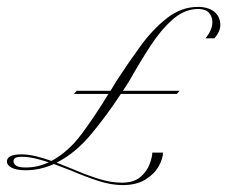

<svg xmlns="http://www.w3.org/2000/svg" viewBox="-72 -489 658 556"><path d="M142 -217 150 -226H248Q252 -233 256.5 -240Q261 -247 265 -254Q298 -305 334 -354.5Q370 -404 411.5 -436.5Q453 -469 501 -469Q531 -469 548.5 -455Q566 -441 566 -416Q566 -398 549 -378H523Q543 -402 543 -425Q543 -441 533 -452Q523 -463 502 -463Q463 -463 429 -433.5Q395 -404 364 -356.5Q333 -309 302 -254Q298 -247 293 -240Q288 -233 284 -226H448L440 -217H278Q238 -156 192.5 -101Q147 -46 92 -18Q103 -14 114.5 -9Q126 -4 137 0Q174 16 211 28Q248 40 281 40Q315 40 334 24Q353 8 361 -13Q369 -34 369 -47H400Q400 -30 387.5 -7.5Q375 15 349 31Q323 47 283 47Q249 47 210 34Q171 21 134 5Q122 0 109 -4.5Q96 -9 84 -14Q44 4 3 4Q-25 4 -38.5 -3.5Q-52 -11 -52 -21Q-52 -42 -10 -42Q10 -42 32.5 -36.5Q55 -31 77 -23Q126 -49 165.5 -102.5Q205 -156 242 -217ZM-33 -22Q-33 -15 -25.5 -9.5Q-18 -4 3 -4Q37 -4 69 -19Q48 -26 28.5 -30.5Q9 -35 -8 -35Q-24 -35 -28.5 -31Q-33 -27 -33 -22Z"/></svg>

Font: Ballet 16pt
Style: Regular
Weight: 400
Designer: Maximiliano R. Sproviero
Foundry: Omnibus-Type
Version: Version 1.100; ttfautohint (v1.8.3)